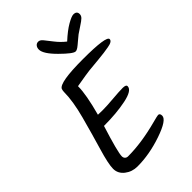

<svg xmlns="http://www.w3.org/2000/svg" viewBox="-280 -1078 1165 1165"><g transform="rotate(-45 302.5 -496.0)"><path d="M208 -333Q154 -162 154 -126Q154 -114 161.5 -106.5Q169 -99 181 -99Q296 -99 435 -136Q480 -148 487 -148Q502 -148 502 -127Q502 -91 391.5 -53Q281 -15 178 -15Q132 -15 97.5 -42Q63 -69 63 -110Q63 -151 92.5 -250Q122 -349 152 -461Q182 -573 182 -650Q182 -661 186 -673Q203 -710 404 -710Q605 -710 605 -681Q605 -661 562 -654Q526 -647 466.5 -641.5Q407 -636 383 -633.5Q359 -631 267 -615V-612Q267 -544 230 -407Q236 -406 270.5 -406Q305 -406 363 -411Q421 -416 450.5 -416Q480 -416 480 -402Q480 -367 398 -350Q316 -333 208 -333ZM406 -774Q386 -774 321 -838.5Q256 -903 256 -940Q256 -956 264.5 -966.5Q273 -977 287.5 -977Q302 -977 316 -960Q330 -943 355 -910.5Q380 -878 412 -853Q462 -899 500.5 -921Q539 -943 555 -943Q584 -943 584 -917Q584 -903 573 -892Q562 -881 533 -862.5Q504 -844 492 -835Q480 -826 460 -808.5Q440 -791 428 -782.5Q416 -774 406 -774Z"/></g></svg>

Font: Kalam
Style: Regular
Weight: 400
Designer: Lipi Raval (Devanagari and Latin), Jonny Pinhorn (Latin)
Foundry: Indian Type Foundry
Version: Version 2.001;PS 1.0;hotconv 1.0.79;makeotf.lib2.5.61930; tt